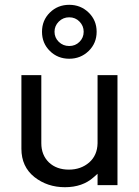

<svg xmlns="http://www.w3.org/2000/svg" viewBox="-20 -781 586 810"><path d="M228 -689.9Q210 -671.9 210 -647Q210 -622.1 228 -604.5Q246.1 -586.9 272 -586.9Q297.9 -586.9 315.4 -604.5Q333 -622.1 333 -647Q333 -671.9 315.4 -689.9Q297.9 -708 272 -708Q246.1 -708 228 -689.9ZM354 -728Q387.7 -695.3 387.7 -647Q387.7 -598.6 354 -565.9Q320.3 -533.2 272 -533.2Q223.6 -533.2 190.4 -565.9Q157.2 -598.6 157.2 -647Q157.2 -695.3 190.4 -728Q223.6 -760.7 272 -760.7Q320.3 -760.7 354 -728ZM154.3 -176.8Q154.3 -127 186.5 -95.7Q218.8 -65.4 270.5 -65.4Q321.3 -65.4 356.4 -95.7Q390.6 -126 391.6 -176.8V-463.9H475.6V0H391.6V-47.9L375 -33.2Q328.1 8.8 253.9 8.8Q179.7 8.8 125 -34.2Q70.3 -78.1 70.3 -153.3V-463.9H154.3Z"/></svg>

Font: BF_TEXT
Style: Regular
Weight: 400
Foundry: EA DICE
Version: Version 1.404